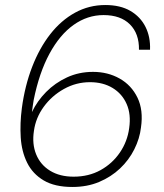

<svg xmlns="http://www.w3.org/2000/svg" viewBox="-20 -732 653 764"><path d="M268 12Q198 12 154 -14Q110 -40 88 -84.5Q66 -129 62.5 -185Q59 -241 67 -302Q79 -391 108 -466Q137 -541 180 -596Q223 -651 278.5 -681.5Q334 -712 399 -712Q459 -712 499 -688.5Q539 -665 559 -625Q579 -585 577 -534H533Q534 -598 497 -635Q460 -672 392 -672Q328 -672 273 -633Q218 -594 177 -518.5Q136 -443 114 -334Q112 -322 110.5 -311.5Q109 -301 107 -286Q128 -330 163.5 -366Q199 -402 246.5 -424Q294 -446 350 -446Q409 -446 456 -419.5Q503 -393 527 -343.5Q551 -294 541 -225Q536 -181 514.5 -138Q493 -95 457.5 -61.5Q422 -28 374.5 -8Q327 12 268 12ZM273 -29Q333 -29 380 -55Q427 -81 457 -125Q487 -169 494 -222Q502 -277 484 -318Q466 -359 428 -382Q390 -405 338 -405Q283 -405 234.5 -378Q186 -351 154 -307Q122 -263 115 -211Q107 -159 124 -117.5Q141 -76 179.5 -52.5Q218 -29 273 -29Z"/></svg>

Font: DM Sans 12pt ExtraLight
Style: Italic
Weight: 250
Italic angle: -10°
Version: Version 4.004;gftools[0.9.30]